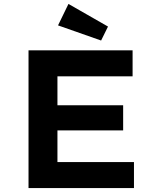

<svg xmlns="http://www.w3.org/2000/svg" viewBox="-20 -956 799 976"><path d="M125 0V-700H654V-568H272V-132H661V0ZM199 -293V-421H606V-293ZM494 -750 275 -827 328 -936 529 -821Z"/></svg>

Font: Lexend Exa SemiBold
Style: Regular
Weight: 600
Designer: Bonnie Shaver-Troup, Thomas Jockin
Foundry: Lexend
Version: Version 1.007